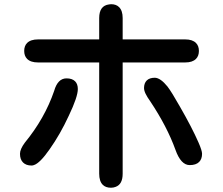

<svg xmlns="http://www.w3.org/2000/svg" viewBox="-20 -796 1040 895"><path d="M106.4 -595.7Q123 -612.3 157.2 -612.3H442.4V-711.9Q442.4 -769.5 488.3 -775.4Q493.2 -776.4 498 -776.4Q521.5 -776.4 535.2 -762.7Q551.8 -746.1 551.8 -711.9V-612.3H843.8Q877 -612.3 893.6 -595.7Q907.2 -582 907.2 -558.6Q907.2 -535.2 893.6 -521.5Q877 -504.9 843.8 -504.9H551.8V13.7Q551.8 63.5 518.6 75.2Q508.8 79.1 497.1 79.1Q472.7 79.1 459 65.4Q442.4 48.8 442.4 13.7V-504.9H157.2Q123 -504.9 106.4 -521.5Q92.8 -535.2 92.8 -558.6Q92.8 -582 106.4 -595.7ZM921.9 -79.1Q921.9 -54.7 908.2 -41Q893.6 -26.4 864.3 -26.4Q823.2 -26.4 797.9 -97.7Q758.8 -206.1 680.7 -323.2Q666 -343.8 658.7 -358.9Q651.4 -374 651.4 -385.7Q651.4 -408.2 664.1 -420.9Q676.8 -433.6 702.1 -433.6Q728.5 -432.6 760.7 -392.6Q780.3 -367.2 819.3 -297.9Q875 -201.2 905.3 -131.8Q921.9 -93.8 921.9 -79.1ZM342.8 -380.9Q342.8 -344.7 300.8 -256.8Q260.7 -169.9 210.9 -99.6Q166 -35.2 137.7 -26.4Q132.8 -24.4 127 -24.4Q101.6 -24.4 87.4 -38.6Q73.2 -52.7 73.2 -79.1Q73.2 -100.6 95.7 -130.9Q95.7 -130.9 95.7 -130.9Q188.5 -244.1 232.4 -372.1Q249 -430.7 290 -430.7Q316.4 -430.7 330.1 -417Q342.8 -404.3 342.8 -380.9Z"/></svg>

Font: FakePearl
Style: SemiBold
Weight: 400
Version: Version 1.2